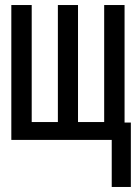

<svg xmlns="http://www.w3.org/2000/svg" viewBox="-20 -556 540 763"><path d="M500 -69V187H424V0H25V-536H106V-71H210V-536H290V-71H394V-536H475V-69Z"/></svg>

Font: Noto Sans Mono UI Cond
Style: Regular
Weight: 400
Width: 3
Monospace: yes
Designer: Monotype Design team
Foundry: Monotype Imaging Inc.
Version: Version 1.000